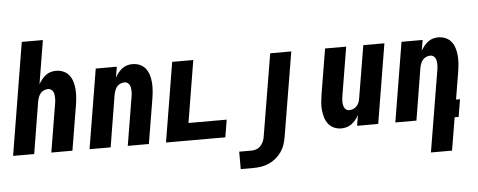

<svg xmlns="http://www.w3.org/2000/svg" viewBox="-57 -886 3115 1251"><g transform="rotate(-5 1500.0 -260.0)"><path d="M0 0 121 -735H259L212 -450Q221 -466 233 -481Q245 -496 259.5 -507Q274 -518 291.5 -523Q309 -528 326 -528Q352 -528 375 -518Q398 -508 412.5 -489Q427 -470 434 -446.5Q441 -423 443 -398Q445 -373 443 -347Q441 -321 437 -295L388 0H250L302 -314Q304 -325 305 -335Q306 -345 305.5 -355.5Q305 -366 303.5 -376Q302 -386 297 -394.5Q292 -403 284 -408.5Q276 -414 265 -414Q252 -414 238.5 -408.5Q225 -403 216 -392.5Q207 -382 202 -369Q197 -356 194 -342L138 0Z M500 0 586 -520H724L712 -450Q721 -466 733 -481Q745 -496 759.5 -507Q774 -518 791.5 -523Q809 -528 826 -528Q852 -528 875 -518Q898 -508 912.5 -489Q927 -470 934 -446.5Q941 -423 943 -398Q945 -373 943 -347Q941 -321 937 -295L888 0H750L802 -314Q804 -325 805 -335Q806 -345 805.5 -355.5Q805 -366 803.5 -376Q802 -386 797 -394.5Q792 -403 784 -408.5Q776 -414 765 -414Q752 -414 738.5 -408.5Q725 -403 716 -392.5Q707 -382 702 -369Q697 -356 694 -342L638 0Z M1000 0 1086 -520H1224L1157 -114H1407L1388 0Z M1470 215V101H1553Q1569 101 1585 94.5Q1601 88 1612.5 74.5Q1624 61 1630 45.5Q1636 30 1638 14L1727 -520H1865L1773 32Q1769 57 1760.5 82Q1752 107 1736.5 129Q1721 151 1699.5 168.5Q1678 186 1653.5 196.5Q1629 207 1603.5 211Q1578 215 1553 215Z M2147 8Q2121 8 2098.5 -2Q2076 -12 2061.5 -31Q2047 -50 2040 -73.5Q2033 -97 2030.5 -122Q2028 -147 2030.5 -173Q2033 -199 2037 -225L2086 -520H2224L2172 -206Q2170 -195 2169 -185Q2168 -175 2168 -164.5Q2168 -154 2170 -144Q2172 -134 2176.5 -125.5Q2181 -117 2189 -111.5Q2197 -106 2208 -106Q2221 -106 2234.5 -111.5Q2248 -117 2257.5 -127.5Q2267 -138 2272 -151Q2277 -164 2279 -178L2336 -520H2474L2388 0H2250L2261 -70Q2253 -54 2241 -39Q2229 -24 2214 -13Q2199 -2 2181.5 3Q2164 8 2147 8Z M2714 215 2802 -314Q2804 -325 2805 -335Q2806 -345 2805.5 -355.5Q2805 -366 2803.5 -376Q2802 -386 2797 -394.5Q2792 -403 2784 -408.5Q2776 -414 2765 -414Q2752 -414 2738.5 -408.5Q2725 -403 2716 -392.5Q2707 -382 2702 -369Q2697 -356 2694 -342L2638 0H2500L2586 -520H2724L2712 -450Q2721 -466 2733 -481Q2745 -496 2759.5 -507Q2774 -518 2791.5 -523Q2809 -528 2826 -528Q2852 -528 2875 -518Q2898 -508 2912.5 -489Q2927 -470 2934 -446.5Q2941 -423 2943 -398Q2945 -373 2943 -347Q2941 -321 2937 -295L2907 -114H2933L2914 0H2888L2852 215Z"/></g></svg>

Font: Iosevka Heavy Oblique
Style: Regular
Weight: 900
Italic angle: -9°
Monospace: yes
Designer: Belleve Invis
Foundry: Belleve Invis
Version: Version 32.5.0; ttfautohint (v1.8.4)